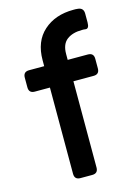

<svg xmlns="http://www.w3.org/2000/svg" viewBox="-116 -821 633 884"><g transform="rotate(-15 201.0 -378.5)"><path d="M155 0Q127 0 127 -28V-439H55Q27 -439 27 -467V-513Q27 -541 55 -541H127V-569Q127 -659 182 -708Q237 -757 324 -757Q328 -757 334 -757Q340 -757 346 -756Q372 -753 372 -726V-684Q372 -654 355 -656Q350 -657 345.5 -657Q341 -657 338 -657Q293 -657 266 -636.5Q239 -616 239 -569V-541H335Q363 -541 363 -513V-467Q363 -439 335 -439H239V-28Q239 0 211 0Z"/></g></svg>

Font: Pitagon Sans Text SemiBold
Style: Regular
Weight: 600
Designer: Travis Tran
Foundry: Pitagon
Version: Version 1.001; ttfautohint (v1.8.4.7-5d5b);gftools[0.9.26]